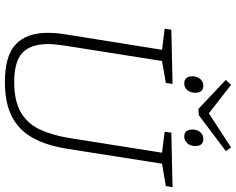

<svg xmlns="http://www.w3.org/2000/svg" viewBox="-112 -868 987 804"><g transform="rotate(90 382.0 -466.5)"><path d="M536 -690 764 -695 760 -667 666 -651 604 -257Q591 -171 559 -112Q527 -53 470 -23Q413 7 323 7Q215 7 166.5 -38Q118 -83 118 -173Q118 -210 125 -251L189 -651L101 -662L105 -690L332 -695L328 -667L236 -651L172 -247Q169 -227 167 -208.5Q165 -190 165 -174Q165 -101 201.5 -66.5Q238 -32 324 -32Q402 -32 449.5 -59Q497 -86 521.5 -137Q546 -188 558 -260L620 -651L532 -662ZM437 -803 315 -918 336 -940 455 -847 598 -940 613 -918 463 -805ZM330 -744Q300 -744 300 -779Q300 -798 311.5 -811Q323 -824 339 -824Q369 -824 369 -790Q369 -770 358 -757Q347 -744 330 -744ZM552 -744Q523 -744 523 -779Q523 -798 534 -811Q545 -824 562 -824Q592 -824 592 -790Q592 -770 580.5 -757Q569 -744 552 -744Z"/></g></svg>

Font: Bitter Light
Style: Italic
Weight: 300
Italic angle: -9°
Designer: Sol Matas, and Bitter project Authors
Foundry: Sol Matas
Version: Version 2.001